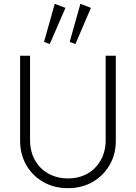

<svg xmlns="http://www.w3.org/2000/svg" viewBox="-20 -973 709 1003"><path d="M335 10Q263 10 206.5 -22Q150 -54 117.5 -110.5Q85 -167 85 -238V-682H137V-242Q137 -181 163 -135.5Q189 -90 234 -65.5Q279 -41 335 -41Q392 -41 436 -65.5Q480 -90 506 -135.5Q532 -181 532 -241V-682H585V-237Q585 -166 552 -110Q519 -54 463 -22Q407 10 335 10ZM240 -743 210 -754 266 -953 322 -932ZM374 -743 344 -754 400 -953 455 -932Z"/></svg>

Font: Outfit Thin ExtraLight
Style: Regular
Weight: 250
Version: Version 1.100;gftools[0.9.27]